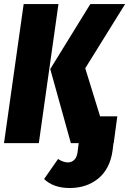

<svg xmlns="http://www.w3.org/2000/svg" viewBox="-21 -715 645 959"><path d="M97.2 -694.8H271L172.9 0H-1ZM404.8 -374 479 -133.8H564.9L546.9 0H545.9L541 39.1Q527.8 128.9 470 176.5Q412.1 224.1 327.1 224.1Q246.1 224.1 199.2 179.2L269 79.1Q294.9 96.2 317.9 96.2Q337.4 96.2 350.3 83Q363.3 69.8 366.2 45.9L372.1 0H333L230 -370.1L430.2 -694.8H604Z"/></svg>

Font: Fira Sans Compressed ExtraBold
Style: Italic
Weight: 800
Width: 3
Italic angle: -8°
Designer: Carrois Corporate & Edenspiekermann AG
Foundry: Carrois Corporate GbR & Edenspiekermann AG
Version: Version 4.203;PS 004.203;hotconv 1.0.88;makeotf.lib2.5.64775